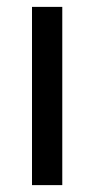

<svg xmlns="http://www.w3.org/2000/svg" viewBox="-20 -538 274 558"><path d="M73 0V-518H161V0Z"/></svg>

Font: IBM Plex Sans Condensed Text
Style: Regular
Weight: 450
Width: 3
Designer: Mike Abbink, Paul van der Laan, Pieter van Rosmalen
Foundry: Bold Monday
Version: Version 1.1